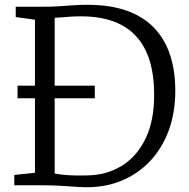

<svg xmlns="http://www.w3.org/2000/svg" viewBox="-20 -771 786 799"><path d="M330.5 8Q312.5 7.5 293 6.2Q273.5 5 252.8 3.5Q232 2 210.8 1Q189.5 0 167.5 0H39.5V-43L125.5 -52V-689L45.5 -700V-743H166.5Q197 -743 226.2 -745Q255.5 -747 284.5 -749Q313.5 -751 343.5 -751Q440.5 -751 510 -725.5Q579.5 -700 623.5 -652.8Q667.5 -605.5 688.5 -540Q709.5 -474.5 709.5 -394Q709.5 -302 681.8 -227.2Q654 -152.5 603.2 -99.2Q552.5 -46 483.2 -18Q414 10 330.5 8ZM342.5 -41Q423 -42 486 -80.5Q549 -119 585.2 -193.2Q621.5 -267.5 621.5 -376Q621.5 -458 602.5 -519.2Q583.5 -580.5 545.5 -621.2Q507.5 -662 450.5 -682.5Q393.5 -703 317.5 -703Q295 -703 275.2 -701.8Q255.5 -700.5 238.5 -699Q221.5 -697.5 207.5 -697V-49Q231.5 -44.5 253.8 -42.8Q276 -41 297.8 -40.8Q319.5 -40.5 342.5 -41ZM53 -362V-414.5H374.5V-362Z"/></svg>

Font: Merriweather Light
Style: Regular
Weight: 300
Version: Version 2.100